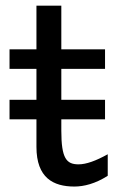

<svg xmlns="http://www.w3.org/2000/svg" viewBox="-20 -665 448 697"><path d="M14.6 -415H112.3V-302.7H14.6V-231.9H112.3V-131.8C112.3 -19 173.8 12.2 250 12.2C284.2 12.2 326.2 2 371.1 -26.9V-105C328.1 -81.1 293 -68.4 265.1 -68.4C221.2 -68.4 202.6 -89.8 202.6 -190.4V-231.9H361.3V-302.7H202.6V-415H361.3V-485.8H202.6V-644.5H112.3V-485.8H14.6Z"/></svg>

Font: Andika
Style: Regular
Weight: 400
Designer: Victor Gaultney, Annie Olsen, Julie Remington, Don Collingsworth, Eric Hays
Foundry: SIL International
Version: Version 1.000